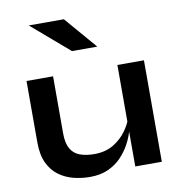

<svg xmlns="http://www.w3.org/2000/svg" viewBox="-85 -836 863 926"><g transform="rotate(-10 346.5 -373.5)"><path d="M635 0H505V-497H635ZM512 -239 513 -205Q511 -191 503 -164.5Q495 -138 478.5 -108Q462 -78 436 -50.5Q410 -23 372 -5.5Q334 12 282 12Q241 12 201.5 2Q162 -8 130 -31.5Q98 -55 79 -95Q60 -135 60 -196V-497H190V-218Q190 -170 205.5 -142.5Q221 -115 251 -104Q281 -93 322 -93Q376 -93 415 -116.5Q454 -140 478.5 -174Q503 -208 512 -239ZM301 -601 117 -759H289L425 -601Z"/></g></svg>

Font: Syne
Style: Bold
Weight: 700
Designer: Lucas Descroix
Foundry: Bonjour Monde
Version: Version 2.200